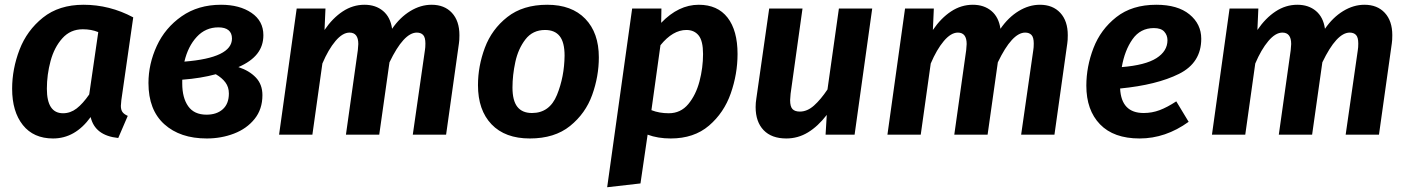

<svg xmlns="http://www.w3.org/2000/svg" viewBox="-20 -566 5917 807"><path d="M540 -493 490 -145Q488 -127 488 -121Q488 -105 494.5 -95.5Q501 -86 517 -79L477 14Q379 4 361 -74Q296 16 203 16Q121 16 76 -40.5Q31 -97 31 -193Q31 -276 62 -357Q93 -438 160.5 -492Q228 -546 331 -546Q441 -546 540 -493ZM177 -193Q177 -90 245 -90Q276 -90 302 -110Q328 -130 355 -169L393 -431Q364 -443 328 -443Q276 -443 242 -405Q208 -367 192.5 -309.5Q177 -252 177 -193Z M1087 -418Q1087 -373 1061 -340Q1035 -307 982 -284Q1028 -269 1055.5 -240Q1083 -211 1083 -166Q1083 -107 1050 -66Q1017 -25 963.5 -4.5Q910 16 849 16Q737 16 670.5 -44Q604 -104 604 -217Q604 -297 639 -373Q674 -449 743.5 -497.5Q813 -546 909 -546Q987 -546 1037 -512Q1087 -478 1087 -418ZM755 -307Q955 -323 955 -404Q955 -427 940.5 -439Q926 -451 898 -451Q844 -451 807 -411Q770 -371 755 -307ZM746 -231V-215Q746 -155 771 -119.5Q796 -84 848 -84Q891 -84 916.5 -107Q942 -130 942 -173Q942 -200 927.5 -219.5Q913 -239 887 -254Q825 -237 746 -231Z M1911 -418Q1911 -396 1909 -384L1855 0H1715L1766 -355Q1768 -366 1768 -383Q1768 -409 1758.5 -419Q1749 -429 1732 -429Q1677 -429 1617 -304L1574 0H1434L1484 -355Q1486 -375 1486 -381Q1486 -429 1449 -429Q1420 -429 1390 -393.5Q1360 -358 1335 -299L1293 0H1153L1227 -530H1348L1344 -440Q1378 -490 1420.5 -518Q1463 -546 1512 -546Q1559 -546 1590 -520Q1621 -494 1628 -445Q1661 -493 1704.5 -519.5Q1748 -546 1794 -546Q1848 -546 1879.5 -512Q1911 -478 1911 -418Z M1989 -208Q1989 -288 2018 -365.5Q2047 -443 2112.5 -494.5Q2178 -546 2280 -546Q2383 -546 2440 -487Q2497 -428 2497 -325Q2497 -245 2469 -167Q2441 -89 2376 -36.5Q2311 16 2207 16Q2103 16 2046 -43.5Q1989 -103 1989 -208ZM2353 -332Q2353 -388 2332.5 -414Q2312 -440 2271 -440Q2219 -440 2188.5 -400.5Q2158 -361 2146 -305.5Q2134 -250 2134 -198Q2134 -143 2154.5 -117Q2175 -91 2216 -91Q2290 -91 2321 -167Q2352 -243 2353 -332Z M2637 -530H2760L2759 -470Q2832 -546 2917 -546Q2996 -546 3038 -492Q3080 -438 3080 -339Q3080 -255 3051.5 -173.5Q3023 -92 2960 -38Q2897 16 2799 16Q2745 16 2702 0L2672 205L2532 221ZM2935 -339Q2935 -394 2916.5 -417Q2898 -440 2865 -440Q2808 -440 2756 -376L2718 -103Q2751 -90 2791 -90Q2841 -90 2873 -128.5Q2905 -167 2920 -224Q2935 -281 2935 -339Z M3156 -116Q3156 -134 3159 -152L3213 -530H3353L3303 -172Q3301 -152 3301 -145Q3301 -118 3311 -107.5Q3321 -97 3342 -97Q3373 -97 3401.5 -122.5Q3430 -148 3458 -190L3506 -530H3646L3572 0H3450L3455 -83Q3418 -35 3376 -9.5Q3334 16 3285 16Q3223 16 3189.5 -19Q3156 -54 3156 -116Z M4468 -418Q4468 -396 4466 -384L4412 0H4272L4323 -355Q4325 -366 4325 -383Q4325 -409 4315.5 -419Q4306 -429 4289 -429Q4234 -429 4174 -304L4131 0H3991L4041 -355Q4043 -375 4043 -381Q4043 -429 4006 -429Q3977 -429 3947 -393.5Q3917 -358 3892 -299L3850 0H3710L3784 -530H3905L3901 -440Q3935 -490 3977.5 -518Q4020 -546 4069 -546Q4116 -546 4147 -520Q4178 -494 4185 -445Q4218 -493 4261.5 -519.5Q4305 -546 4351 -546Q4405 -546 4436.5 -512Q4468 -478 4468 -418Z M4688 -194Q4693 -91 4787 -91Q4822 -91 4854 -103Q4886 -115 4924 -140L4976 -54Q4879 16 4770 16Q4661 16 4603.5 -43.5Q4546 -103 4546 -206Q4546 -286 4576 -364Q4606 -442 4672 -494Q4738 -546 4840 -546Q4930 -546 4979.5 -505.5Q5029 -465 5029 -403Q5029 -302 4935.5 -255.5Q4842 -209 4688 -194ZM4887 -397Q4887 -418 4873.5 -433Q4860 -448 4830 -448Q4773 -448 4740 -401Q4707 -354 4695 -284Q4794 -292 4840.5 -321.5Q4887 -351 4887 -397Z M5832 -418Q5832 -396 5830 -384L5776 0H5636L5687 -355Q5689 -366 5689 -383Q5689 -409 5679.5 -419Q5670 -429 5653 -429Q5598 -429 5538 -304L5495 0H5355L5405 -355Q5407 -375 5407 -381Q5407 -429 5370 -429Q5341 -429 5311 -393.5Q5281 -358 5256 -299L5214 0H5074L5148 -530H5269L5265 -440Q5299 -490 5341.5 -518Q5384 -546 5433 -546Q5480 -546 5511 -520Q5542 -494 5549 -445Q5582 -493 5625.5 -519.5Q5669 -546 5715 -546Q5769 -546 5800.5 -512Q5832 -478 5832 -418Z"/></svg>

Font: Fira Sans SemiBold
Style: Italic
Weight: 600
Italic angle: -8°
Designer: bBox Type GmbH & Carrois Corporate GbR & Edenspiekermann AG
Foundry: bBox Type GmbH & Carrois Corporate GbR & Edenspiekermann AG
Version: Version 4.301